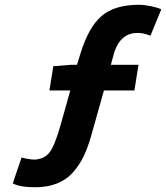

<svg xmlns="http://www.w3.org/2000/svg" viewBox="-20 -684 692 800"><path d="M127 96.2Q63 96.2 33.2 80.1L69.8 -27.8Q95.2 -20.5 123 -19Q164.1 -20.5 186 -48.6Q208 -76.7 231.9 -161.1L272.9 -307.1H186L202.1 -408.2L277.8 -414.1H300.8L314 -457Q347.7 -568.8 402.3 -616.5Q457 -664.1 559.1 -664.1Q580.1 -664.1 608.9 -658.2Q637.7 -652.3 651.9 -645L606.9 -535.2Q578.6 -546.9 553.2 -546.9Q484.4 -546.9 457 -469.2L441.9 -414.1H557.1L540 -307.1H413.1L359.9 -118.2Q346.2 -69.8 329.1 -33.9Q312 2 285.2 33Q258.3 64 218.5 80.1Q178.7 96.2 127 96.2Z"/></svg>

Font: Office Code Pro Bold Italic
Style: Regular
Weight: 700
Italic angle: -9°
Designer: Nathan Rutzky & Paul D. Hunt
Foundry: Adobe Systems Incorporated
Version: Version 1.004;PS 001.004;hotconv 1.0.70;makeotf.lib2.5.58329